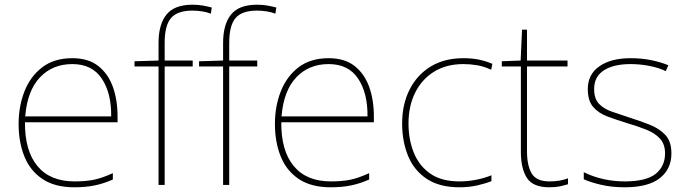

<svg xmlns="http://www.w3.org/2000/svg" viewBox="-20 -785 2917 815"><path d="M287 -538Q355 -538 397 -505Q439 -472 459 -416.5Q479 -361 479 -291V-266H86Q85 -145 139 -80Q193 -15 296 -15Q344 -15 378.5 -22Q413 -29 459 -50V-23Q421 -6 382.5 2Q344 10 296 10Q213 10 160.5 -25Q108 -60 83.5 -121Q59 -182 59 -259Q59 -334 84 -397.5Q109 -461 159.5 -499.5Q210 -538 287 -538ZM287 -513Q203 -513 149.5 -456.5Q96 -400 87 -291H452Q453 -390 412 -451.5Q371 -513 287 -513Z M798 -503H679V0H653V-503H551V-525L653 -528V-603Q653 -681 686.5 -723Q720 -765 797 -765Q822 -765 841 -761.5Q860 -758 879 -753L875 -727Q857 -734 836.5 -737Q816 -740 797 -740Q733 -740 706 -708.5Q679 -677 679 -603V-528H798Z M1072 -503H953V0H927V-503H825V-525L927 -528V-603Q927 -681 960.5 -723Q994 -765 1071 -765Q1096 -765 1115 -761.5Q1134 -758 1153 -753L1149 -727Q1131 -734 1110.5 -737Q1090 -740 1071 -740Q1007 -740 980 -708.5Q953 -677 953 -603V-528H1072Z M1375 -538Q1443 -538 1485 -505Q1527 -472 1547 -416.5Q1567 -361 1567 -291V-266H1174Q1173 -145 1227 -80Q1281 -15 1384 -15Q1432 -15 1466.5 -22Q1501 -29 1547 -50V-23Q1509 -6 1470.5 2Q1432 10 1384 10Q1301 10 1248.5 -25Q1196 -60 1171.5 -121Q1147 -182 1147 -259Q1147 -334 1172 -397.5Q1197 -461 1247.5 -499.5Q1298 -538 1375 -538ZM1375 -513Q1291 -513 1237.5 -456.5Q1184 -400 1175 -291H1540Q1541 -390 1500 -451.5Q1459 -513 1375 -513Z M1930 10Q1846 10 1792 -25.5Q1738 -61 1712.5 -122.5Q1687 -184 1687 -261Q1687 -342 1718.5 -404.5Q1750 -467 1808 -502.5Q1866 -538 1947 -538Q1983 -538 2012.5 -532Q2042 -526 2070 -514L2065 -489Q2035 -503 2005.5 -508Q1976 -513 1947 -513Q1875 -513 1823 -481Q1771 -449 1742.5 -392Q1714 -335 1714 -261Q1714 -193 1736.5 -137Q1759 -81 1806.5 -48Q1854 -15 1930 -15Q1966 -15 2001.5 -22Q2037 -29 2066 -41V-16Q2041 -6 2006 2Q1971 10 1930 10Z M2312 -15Q2337 -15 2356 -18.5Q2375 -22 2391 -28V-3Q2375 2 2356.5 6Q2338 10 2312 10Q2242 10 2216.5 -30Q2191 -70 2191 -140V-503H2110V-525L2190 -528L2196 -659H2217V-528H2389V-503H2217V-143Q2217 -82 2237 -48.5Q2257 -15 2312 -15Z M2830 -134Q2830 -67 2780.5 -28.5Q2731 10 2632 10Q2577 10 2532 -0.5Q2487 -11 2458 -24V-54Q2538 -15 2632 -15Q2723 -15 2763 -47Q2803 -79 2803 -134Q2803 -173 2781.5 -196.5Q2760 -220 2723.5 -234.5Q2687 -249 2643 -262Q2597 -276 2558.5 -290.5Q2520 -305 2497.5 -331.5Q2475 -358 2475 -407Q2475 -469 2524 -503.5Q2573 -538 2657 -538Q2704 -538 2745 -529.5Q2786 -521 2817 -508L2806 -483Q2778 -497 2737.5 -505Q2697 -513 2657 -513Q2585 -513 2543.5 -486.5Q2502 -460 2502 -407Q2502 -366 2522.5 -344.5Q2543 -323 2577.5 -311Q2612 -299 2652 -286Q2696 -272 2737 -256Q2778 -240 2804 -212.5Q2830 -185 2830 -134Z"/></svg>

Font: Noto Sans Cherokee Thin
Style: Regular
Weight: 100
Designer: Monotype Design Team
Foundry: Monotype Imaging Inc.
Version: Version 2.001; ttfautohint (v1.8.4.7-5d5b)